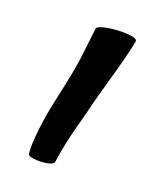

<svg xmlns="http://www.w3.org/2000/svg" viewBox="-111 -420 398 474"><g transform="rotate(30 87.5 -183.5)"><path d="M37.1 -345.7Q37.1 -351.6 52.7 -358.4Q68.4 -365.2 87.4 -369.6Q106.4 -374 122.6 -374.5Q138.7 -375 138.7 -367.2Q138.7 -352.5 136.7 -325.7Q134.8 -298.8 131.8 -269Q128.9 -239.3 126 -209.5Q123 -179.7 122.1 -159.2Q120.1 -137.7 118.2 -112.3Q116.2 -90.8 115.2 -64.5Q114.3 -38.1 115.2 -10.7Q115.2 -5.9 105.5 -1Q95.7 3.9 84 6.3Q72.3 8.8 61.5 8.8Q50.8 8.8 49.8 4.9Q47.9 1 45.9 -8.8Q43.9 -18.6 42 -36.6Q40 -54.7 39.1 -83.5Q38.1 -112.3 40 -153.3Q43.9 -234.4 41 -278.8Q38.1 -323.2 37.1 -345.7Z"/></g></svg>

Font: Rancho
Style: Regular
Weight: 400
Designer: Font Diner, Inc
Foundry: Font Diner, Inc
Version: Version 1.001